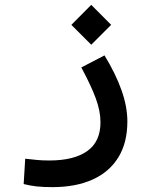

<svg xmlns="http://www.w3.org/2000/svg" viewBox="-20 -539 626 792"><path d="M196.8 232.9Q157.7 232.9 131.3 230Q105 227.1 77.6 220.2L84 115.7Q111.8 118.7 132.6 120.8Q153.3 123 183.6 123Q285.2 123 339.8 84.2Q394.5 45.4 394.5 -34.7Q394.5 -80.6 375 -133.5Q355.5 -186.5 315.4 -260.7L411.1 -310.5Q457.5 -234.4 481.4 -166.5Q505.4 -98.6 505.4 -38.1Q505.4 49.8 468 110.4Q430.7 170.9 361.3 201.9Q292 232.9 196.8 232.9ZM356.4 -354.5 274.4 -436.5 356.4 -519 438.5 -436.5Z"/></svg>

Font: Cascadia Code Medium
Style: Regular
Weight: 500
Monospace: yes
Designer: Aaron Bell
Foundry: Saja Typeworks
Version: Version 2407.024